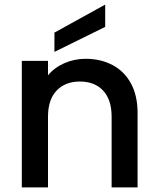

<svg xmlns="http://www.w3.org/2000/svg" viewBox="-20 -816 689 836"><path d="M579 -325V0H466V-308Q466 -382 429 -421.5Q392 -461 328 -461Q264 -461 226.5 -421.5Q189 -382 189 -308V0H75V-551H189V-488Q217 -522 260.5 -541Q304 -560 353 -560Q418 -560 469.5 -533Q521 -506 550 -453Q579 -400 579 -325ZM438 -699 217 -590V-674L438 -796Z"/></svg>

Font: IBM-Poppins
Style: Poppins-Medium
Weight: 500
Designer: Mike Abbink, Paul van der Laan, Pieter van Rosmalen, Ben Mitchell, Mark Frömberg
Foundry: Bold Monday
Version: Version 1.1